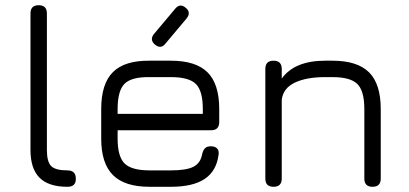

<svg xmlns="http://www.w3.org/2000/svg" viewBox="-20 -717 1569 737"><path d="M239 0Q166.5 0 131.8 -34.8Q97 -69.5 97 -141.5V-665.5Q97 -697 128.5 -697Q160 -697 160 -665.5V-141.5Q160 -96 176.5 -79.5Q193 -63 238.5 -63Q271 -63 271 -31.5Q272 0 239 0Z M574.5 -546Q553.5 -564.5 571 -586.5L652.5 -683.5Q671 -706 693 -687Q714.5 -669.5 696.5 -646.5L615 -549.5Q597.5 -527 574.5 -546ZM431.5 -217V-184.5Q431.5 -116 458.2 -89.5Q485 -63 554 -63H636Q695.5 -63 722.8 -77Q750 -91 756 -125.5Q759.5 -140.5 767 -148Q774.5 -155.5 789.5 -155.5Q805 -155.5 813.2 -147.2Q821.5 -139 819 -123Q811 -60.5 765.8 -30.2Q720.5 0 636 0H554Q458.5 0 413.5 -45Q368.5 -90 368.5 -184.5V-298.5Q368.5 -395.5 413.5 -440.2Q458.5 -485 554 -484H636Q732 -484 776.8 -439.2Q821.5 -394.5 821.5 -298.5V-248.5Q821.5 -217 790 -217ZM554 -421Q485 -422 458.2 -395.5Q431.5 -369 431.5 -298.5V-280H758.5V-298.5Q758.5 -368 732 -394.5Q705.5 -421 636 -421Z M1030 0Q998.5 0 998.5 -31.5V-452.5Q998.5 -484 1030 -484Q1061.5 -484 1061.5 -452.5V-415.5Q1111 -484 1228 -484H1256Q1352 -484 1396.8 -439.2Q1441.5 -394.5 1441.5 -298.5V-31.5Q1441.5 0 1410 0Q1378.5 0 1378.5 -31.5V-298.5Q1378.5 -368 1351.8 -394.5Q1325 -421 1256 -421H1228Q1156.5 -421 1112 -400Q1067.5 -379 1061.5 -334.5V-31.5Q1061.5 0 1030 0Z"/></svg>

Font: Jura Light Medium
Style: Regular
Weight: 500
Version: Version 5.106